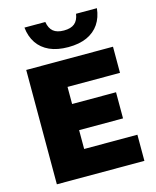

<svg xmlns="http://www.w3.org/2000/svg" viewBox="-119 -884 782 965"><g transform="rotate(-15 272.0 -401.5)"><path d="M55.5 0V-595H507V-459H234V-136H511V0ZM172.5 -234V-370H462.5V-234ZM290.5 -651Q233.5 -651 193.2 -669.2Q153 -687.5 130 -721.5Q107 -755.5 102 -803H210.5Q216 -769.5 235.2 -753.5Q254.5 -737.5 290.5 -737.5Q327 -737.5 346.2 -753.5Q365.5 -769.5 370.5 -803H479Q474 -755.5 451 -721.5Q428 -687.5 387.8 -669.2Q347.5 -651 290.5 -651Z"/></g></svg>

Font: Encode Sans SC SemiCondensed ExtraBold
Style: Regular
Weight: 800
Width: 4
Designer: Multiple Designers
Foundry: Impallari Type
Version: Version 3.002